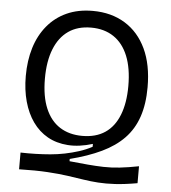

<svg xmlns="http://www.w3.org/2000/svg" viewBox="-56 -724 824 926"><g transform="rotate(5 356.0 -261.0)"><path d="M643 136Q580 147 535 149.5Q490 152 453.5 149.5Q417 147 381.5 141.5Q346 136 304 130Q262 124 205 120.5Q148 117 68 119V38Q104 39 140.5 38Q177 37 212 34Q247 31 281.5 24Q316 17 349 6.5Q382 -4 412 -20V-34Q347 -14 291.5 -18Q236 -22 193.5 -46Q151 -70 121.5 -111.5Q92 -153 76.5 -209Q61 -265 61 -332Q61 -407 80 -469Q99 -531 137 -577Q175 -623 230 -648Q285 -673 356 -673Q446 -673 512.5 -632Q579 -591 615 -514.5Q651 -438 651 -329Q651 -247 630 -185.5Q609 -124 566.5 -80Q524 -36 459 -5Q394 26 307 48V59Q356 64 395.5 67.5Q435 71 472.5 72Q510 73 551 68.5Q592 64 643 54ZM357 -68Q423 -68 467.5 -98Q512 -128 535 -186.5Q558 -245 558 -327Q558 -413 534 -472Q510 -531 464.5 -561.5Q419 -592 355 -592Q290 -592 245.5 -561Q201 -530 177.5 -471Q154 -412 154 -328Q154 -242 178.5 -184Q203 -126 248.5 -97Q294 -68 357 -68Z"/></g></svg>

Font: Bricolage Grotesque 20pt
Style: Regular
Weight: 400
Version: Version 1.001;gftools[0.9.33.dev8+g029e19f]